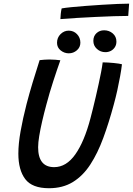

<svg xmlns="http://www.w3.org/2000/svg" viewBox="-20 -1003 721 1042"><path d="M245.8 18.5Q154.6 18.5 117.1 -30.9Q79.6 -80.4 79.6 -169.2Q79.6 -223.3 91.8 -291.3Q103.9 -359.4 124.2 -438.4Q138.9 -494.8 157.1 -555.2Q175.3 -615.7 195 -676.6Q207.4 -678.1 221.3 -679.1Q235.1 -680.1 247.4 -680.1Q264.8 -680.1 280.5 -678.8Q296.2 -677.5 307.6 -675.9Q289.4 -625 268.9 -561.8Q248.4 -498.6 231.6 -435.1Q219.1 -389.1 209 -345.4Q198.9 -301.7 192.9 -265.2Q186.9 -228.8 186.9 -203.9Q186.9 -95.9 273.9 -95.9Q339.8 -95.9 388.8 -165.3Q437.7 -234.7 470.8 -360.6Q476.7 -382.9 484.3 -413.4Q491.9 -444 499.9 -478.4Q507.8 -512.8 515.4 -547.3Q523 -581.8 528.8 -612.1Q534.6 -642.4 537.3 -664.6Q550.2 -664.6 566.2 -663.6Q582.1 -662.5 597.6 -661.1Q613.1 -659.7 625 -657.7Q636.9 -655.8 641.9 -654.2Q638.6 -625.5 631.9 -588.8Q625.3 -552.2 616.6 -512.6Q607.8 -473.1 597.4 -435.1Q570.9 -336.9 540.4 -254.1Q510 -171.4 470.2 -110.2Q430.5 -49.1 375.8 -15.3Q321 18.5 245.8 18.5ZM353.4 -713.6Q329 -713.6 309.2 -729.4Q289.5 -745.2 289.5 -770.8Q289.5 -798.8 308.6 -817.8Q327.8 -836.7 352.6 -836.7Q379.5 -836.7 397.8 -817.8Q416.2 -798.8 416.2 -771.5Q416.2 -746.5 397.2 -730Q378.2 -713.6 353.4 -713.6ZM551.9 -719.9Q525.6 -719.9 506.1 -737.4Q486.6 -754.9 486.6 -781.2Q486.6 -807.1 503.6 -822.9Q520.5 -838.6 544.8 -838.6Q572.2 -838.6 592 -821.6Q611.8 -804.5 611.8 -777.4Q611.8 -759.7 603.4 -746.8Q594.9 -733.8 581.4 -726.8Q567.9 -719.9 551.9 -719.9ZM675.9 -916.6Q643.6 -916.6 597.6 -915.1Q551.6 -913.5 499.8 -911.1Q447.9 -908.7 397.8 -905.7Q347.8 -902.7 307.7 -899.3Q308.3 -913.6 309.9 -929.2Q311.6 -944.8 314.6 -957.3Q332.1 -960.6 366.9 -964.1Q401.8 -967.5 445.4 -970.9Q489.1 -974.3 534.2 -977.1Q579.4 -979.9 618.1 -981.6Q656.8 -983.2 680.8 -983.2Z"/></svg>

Font: Grandstander Thin
Style: Italic
Weight: 100
Italic angle: -15°
Designer: Tyler Finck
Foundry: Etcetera Type Co
Version: Version 1.200